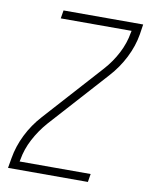

<svg xmlns="http://www.w3.org/2000/svg" viewBox="-83 -796 666 857"><g transform="rotate(10 250.0 -367.5)"><path d="M13 0 21 -46Q30 -100 56 -152.5Q82 -205 122 -249L358 -511Q393 -550 416.5 -595.5Q440 -641 448 -689L450 -698H129L135 -735H496L489 -689Q480 -635 453.5 -582.5Q427 -530 387 -486L151 -224Q117 -185 93 -139.5Q69 -94 61 -46L59 -37H381L375 0Z"/></g></svg>

Font: Iosevka Curly XLtObl
Style: Regular
Weight: 200
Italic angle: -9°
Monospace: yes
Designer: Belleve Invis
Foundry: Belleve Invis
Version: Version 11.1.0; ttfautohint (v1.8.3)